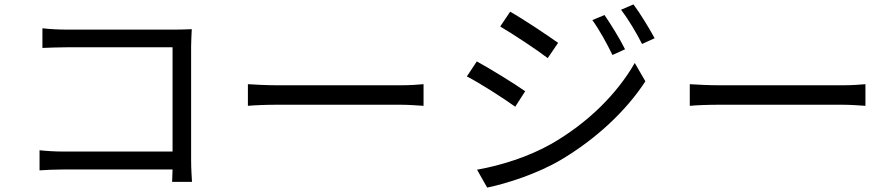

<svg xmlns="http://www.w3.org/2000/svg" viewBox="-20 -814 4040 869"><path d="M159 -134V-43C186 -45 231 -47 272 -47H761L759 9H849C848 -7 845 -52 845 -88V-604C845 -628 847 -659 848 -682C828 -681 798 -680 774 -680H281C249 -680 205 -682 172 -686V-597C195 -598 245 -600 282 -600H761V-128H270C228 -128 185 -131 159 -134Z M1102 -433V-335C1133 -338 1186 -340 1241 -340C1316 -340 1715 -340 1790 -340C1835 -340 1877 -336 1897 -335V-433C1875 -431 1839 -428 1789 -428C1715 -428 1315 -428 1241 -428C1185 -428 1132 -431 1102 -433Z M2716 -746 2661 -723C2694 -677 2727 -617 2752 -565L2809 -591C2786 -638 2741 -710 2716 -746ZM2847 -794 2791 -770C2825 -725 2859 -668 2886 -615L2943 -641C2918 -687 2874 -759 2847 -794ZM2289 -761 2244 -694C2302 -660 2411 -588 2459 -551L2506 -620C2463 -651 2348 -728 2289 -761ZM2139 -46 2185 35C2278 16 2416 -30 2516 -89C2676 -183 2814 -312 2901 -446L2853 -529C2772 -388 2640 -257 2474 -162C2373 -105 2248 -65 2139 -46ZM2138 -536 2093 -468C2154 -437 2262 -367 2312 -331L2357 -401C2314 -432 2197 -504 2138 -536Z M3102 -433V-335C3133 -338 3186 -340 3241 -340C3316 -340 3715 -340 3790 -340C3835 -340 3877 -336 3897 -335V-433C3875 -431 3839 -428 3789 -428C3715 -428 3315 -428 3241 -428C3185 -428 3132 -431 3102 -433Z"/></svg>

Font: Noto Sans CJK JP
Style: Regular
Weight: 400
Designer: Ryoko NISHIZUKA 西塚涼子 (kana, bopomofo & ideographs); Paul D. Hunt (Latin, Greek & Cyrillic); Sandoll Communications 산돌커뮤니
Foundry: Adobe
Version: Version 2.004;hotconv 1.0.118;makeotfexe 2.5.65603